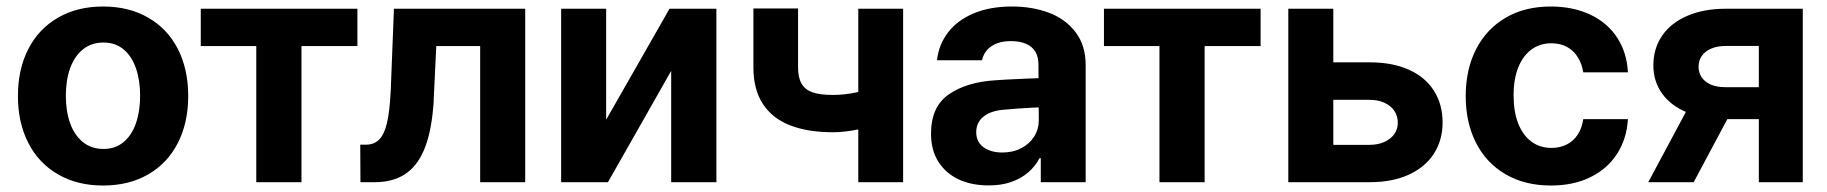

<svg xmlns="http://www.w3.org/2000/svg" viewBox="-20 -557 5585 587"><path d="M34.8 -263.2Q34.8 -345.3 66.5 -407Q98.1 -468.8 157.2 -502.9Q216.2 -537.1 295.2 -537.1Q374.3 -537.1 433.4 -502.9Q492.5 -468.8 523.9 -407Q555.4 -345.3 555.4 -263.2Q555.4 -182.2 523.9 -120.2Q492.5 -58.2 433.4 -24Q374.3 10.2 295.2 10.2Q216.2 10.2 157.2 -24Q98.1 -58.2 66.5 -120.2Q34.8 -182.2 34.8 -263.2ZM408.4 -264.4Q408.4 -311.3 395.7 -348.1Q383 -385 357.8 -406Q332.6 -427 296.3 -427Q259.5 -427 233.5 -406Q207.6 -385 194.4 -348.4Q181.3 -311.9 181.3 -264.4Q181.3 -216.9 194.4 -180.2Q207.6 -143.6 233.5 -122.6Q259.5 -101.6 296.3 -101.6Q332.6 -101.6 357.8 -122.6Q383 -143.6 395.7 -180.5Q408.4 -217.4 408.4 -264.4Z M593.8 -530.3H1072.7V-416.1H901.7V0H763.5V-416.1H593.8Z M1081.4 -114.7H1098.9Q1123.5 -114.7 1138.9 -130Q1154.4 -145.3 1162.9 -180.2Q1171.4 -215.2 1174.2 -275.6Q1174.7 -280.8 1175 -285.8Q1175.2 -290.7 1175.2 -295.9L1184.4 -530.3H1585.7V0H1448V-416.1H1313.8L1306 -253Q1306 -247.2 1305.5 -240.8Q1305 -234.5 1304.4 -228.1Q1297.5 -147.8 1276.1 -98Q1254.8 -48.2 1217.6 -24.1Q1180.5 0 1125.8 0H1082Z M2026.9 -530.3H2170.2V0H2032V-340.3L1838.7 0H1695.6V-530.3H1833.2V-191Z M2741.1 0H2604V-530.3H2741.1ZM2526.2 -152.7Q2449.6 -152.7 2395.4 -173.9Q2341.1 -195 2312.3 -239.3Q2283.4 -283.5 2283.4 -350.8V-531.1H2419.9V-350.8Q2419.9 -319.5 2430.7 -301.1Q2441.4 -282.8 2463.9 -274.8Q2486.5 -266.8 2526.2 -266.8Q2561.9 -266.8 2596.3 -274.2Q2630.7 -281.6 2674.2 -296.6V-182.9Q2647 -170.3 2604.9 -161.5Q2562.7 -152.7 2526.2 -152.7Z M3093.8 -225.3 3047 -221.4Q3008.4 -218 2986.5 -200.2Q2964.6 -182.4 2964.6 -152.6Q2964.6 -133 2974.6 -119.1Q2984.6 -105.2 3002.8 -98Q3021 -90.7 3043.8 -90.7Q3076.5 -90.7 3101.9 -103.8Q3127.4 -116.9 3141.7 -139.5Q3155.9 -162.1 3155.9 -189.6L3154.8 -360.7Q3154.8 -383.3 3145.2 -399.2Q3135.6 -415.1 3116.5 -423.2Q3097.4 -431.3 3070.6 -431.3Q3034.4 -431.3 3011.4 -415.9Q2988.3 -400.5 2982.4 -372.7H2844.8Q2849.6 -419.5 2877.7 -456.9Q2905.8 -494.3 2955.8 -515.7Q3005.9 -537.1 3074 -537.1Q3135.9 -537.1 3186.5 -518.2Q3237.1 -499.3 3268.1 -458.9Q3299.2 -418.5 3299.2 -357.3V0H3162V-73.4H3158.1Q3145 -48.4 3123.6 -30Q3102.2 -11.5 3072 -0.8Q3041.8 9.9 3002.7 9.9Q2951.3 9.9 2911.7 -8.2Q2872.1 -26.4 2849.2 -62.1Q2826.4 -97.8 2826.4 -148.2Q2826.4 -231.2 2881.1 -268.7Q2935.8 -306.3 3023.4 -311.6Q3038.2 -313.1 3113.9 -316.4L3161.8 -318.3L3162.8 -229Q3142.9 -228.4 3093.8 -225.3Z M3355.1 -530.3H3834V-416.1H3662.9V0H3524.8V-416.1H3355.1Z M4390.4 -182.4Q4390.4 -128.4 4363.8 -87.2Q4337.2 -45.9 4286.9 -22.9Q4236.6 0 4167.8 0H3918.7V-530.3H4056.3V-114.2H4167.8Q4192.4 -114.2 4212 -122.9Q4231.7 -131.5 4242.6 -146.8Q4253.5 -162.1 4253.5 -181.8Q4253.5 -202.5 4242.6 -218.5Q4231.7 -234.4 4212 -243.1Q4192.4 -251.8 4167.8 -251.8H4008.9V-366.4H4167.8Q4237 -366.4 4287.1 -344Q4337.2 -321.6 4363.8 -279.9Q4390.4 -238.3 4390.4 -182.4Z M4461.1 -263.2Q4461.1 -344.4 4492.7 -406.4Q4524.4 -468.3 4583 -502.7Q4641.6 -537.1 4720.7 -537.1Q4788.9 -537.1 4841.5 -512.5Q4894.1 -487.8 4924.1 -442Q4954.1 -396.2 4957 -335.8H4820.5Q4816.3 -362.3 4803.6 -382.5Q4790.9 -402.7 4770.5 -413.7Q4750.2 -424.7 4723.2 -424.7Q4688.4 -424.7 4662.5 -405.9Q4636.5 -387 4622 -351.4Q4607.5 -315.8 4607.5 -265.6Q4607.5 -215 4621.8 -179Q4636.1 -143 4662.1 -123.9Q4688 -104.8 4723.2 -104.8Q4748.9 -104.8 4769.5 -115Q4790.1 -125.2 4803.3 -145.1Q4816.5 -165 4820.5 -192.7H4957Q4953.5 -132.7 4923.9 -86.8Q4894.4 -40.9 4842.6 -15.4Q4790.7 10.2 4721.5 10.2Q4641.6 10.2 4582.6 -24.4Q4523.5 -59 4492.3 -121Q4461.1 -183 4461.1 -263.2Z M5357.2 -416.5H5256.3Q5230 -416.5 5210.9 -408.1Q5191.9 -399.7 5182.4 -385.3Q5173 -370.9 5173 -353.3Q5173 -335.5 5182.3 -321.1Q5191.6 -306.7 5210.1 -298.6Q5228.6 -290.5 5254.7 -290.5H5404.7V-192.7H5254.7Q5187.8 -192.7 5138.1 -213.2Q5088.3 -233.6 5061.6 -270.9Q5034.8 -308.2 5034.8 -357.1Q5034.8 -408.7 5061.7 -448Q5088.6 -487.2 5138.9 -508.7Q5189.1 -530.3 5256.3 -530.3H5491.6V0H5357.2ZM5166.8 -275.7H5305.2L5158.1 0H5019.2Z"/></svg>

Font: Pretendard GOV Variable
Style: Regular
Weight: 400
Designer: Base glyphs from Inter by Rasmus Andersson; Hangul glyphs from Noto Sans CJK(Source Han Sans) by Jang Soo-young and Kang
Foundry: Kil Hyung-jin
Version: Version 1.307;Glyphs 3.2 (3192)